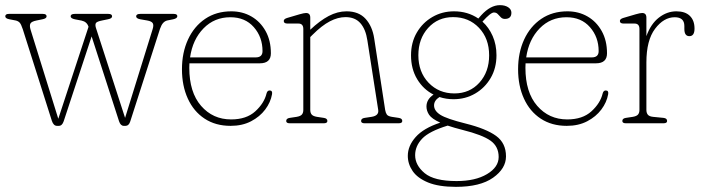

<svg xmlns="http://www.w3.org/2000/svg" viewBox="-30 -479 2722 746"><path d="M198.5 10H191.5Q178 10 171.5 -9.5L58.5 -365.5Q52 -385.5 46 -391.5Q40 -397.5 30.5 -399.5L7 -404Q-9.5 -407 -9.5 -415.5Q-9.5 -425 4.5 -425H136.5Q151 -425 151 -415.5Q151 -407 134.5 -404L112.5 -399.5Q92 -395.5 88 -387.2Q84 -379 89 -363L196.5 -17.5L314 -375L313.5 -376Q307.5 -394.5 287 -399L261 -404Q244.5 -407.5 244.5 -415.5Q244.5 -425 260.5 -425H391Q405.5 -425 405.5 -415.5Q405.5 -407 389 -404L367 -399.5Q346.5 -395.5 342.8 -389.5Q339 -383.5 342.5 -371.5L456 -21L563 -365.5Q568 -381 563.5 -388.8Q559 -396.5 541.5 -399.5L515.5 -404Q499 -407 499 -415.5Q499 -425 515 -425H645Q659 -425 659 -416Q659 -407.5 642.5 -404L620 -399.5Q611 -397.5 604 -390Q597 -382.5 591.5 -366.5L476 -7Q470.5 10 458 10H451Q438.5 10 432.5 -8L326 -337.5L217.5 -8Q211.5 10 198.5 10Z M1022.5 -272Q1022.5 -233 979.5 -233H706Q705.5 -224.5 705.5 -215.5Q705.5 -120.5 751.2 -67.8Q797 -15 868 -15Q927.5 -15 962 -46.5Q996.5 -78 1005.5 -115.5Q1008.5 -127.5 1017.5 -127.5Q1029.5 -127.5 1027 -113Q1021.5 -81.5 1000.5 -53.5Q979.5 -25.5 945.5 -7.8Q911.5 10 866 10Q807.5 10 765 -18Q722.5 -46 699.8 -95.8Q677 -145.5 677 -210Q677 -274.5 700.5 -325.5Q724 -376.5 767.2 -405.8Q810.5 -435 868.5 -435Q912 -435 946.8 -415Q981.5 -395 1002 -358.2Q1022.5 -321.5 1022.5 -272ZM865 -412Q803 -412 760.8 -368.8Q718.5 -325.5 708.5 -256H963.5Q990 -256 990 -280.5Q990 -335 956.2 -373.5Q922.5 -412 865 -412Z M1175.5 -410.5V-363.5Q1212.5 -398.5 1247 -416.8Q1281.5 -435 1316.5 -435Q1364 -435 1390.5 -405.8Q1417 -376.5 1424 -329L1466.5 -52Q1468.5 -40.5 1473 -34Q1477.5 -27.5 1492.5 -25L1519 -21Q1533 -19 1533 -9Q1533 0 1519 0H1387Q1373 0 1373 -9Q1373 -19 1387 -21L1413.5 -25Q1443 -29.5 1439.5 -52L1397.5 -321.5Q1391 -365.5 1370.2 -389Q1349.5 -412.5 1312.5 -412.5Q1283 -412.5 1251.8 -396.2Q1220.5 -380 1184 -343.5L1175.5 -335V-52Q1175.5 -40.5 1181 -34Q1186.5 -27.5 1201.5 -25L1228 -21Q1242 -19 1242 -9Q1242 0 1228 0H1096Q1082 0 1082 -9Q1082 -19 1096 -21L1122.5 -25Q1137.5 -27.5 1143 -34Q1148.5 -40.5 1148.5 -52V-366.5Q1148.5 -387.5 1129.5 -387.5H1087Q1072.5 -387.5 1072.5 -397.5Q1072.5 -405.5 1086.5 -409.5L1134 -423.5Q1151.5 -428.5 1159 -428.5Q1175.5 -428.5 1175.5 -410.5Z M1779 1Q1859 21 1897.5 49Q1936 77 1936 128.5Q1936 176 1885.8 211.5Q1835.5 247 1741.5 247Q1674.5 247 1633.2 230Q1592 213 1573.2 185.5Q1554.5 158 1554.5 126.5Q1554.5 88 1585 53.5Q1615.5 19 1680.5 -2.5Q1647.5 -17.5 1637.2 -33Q1627 -48.5 1627 -65Q1627 -93 1654.5 -111.5Q1615 -131.5 1591 -171.2Q1567 -211 1567 -264Q1567 -314 1589.5 -352.5Q1612 -391 1650 -413Q1688 -435 1734 -435Q1787.5 -435 1828.5 -407L1840 -420Q1875.5 -459 1912.5 -459Q1932 -459 1944.5 -450.8Q1957 -442.5 1957 -429.5Q1957 -405.5 1931.5 -405.5Q1922 -405.5 1916 -411.8Q1910 -418 1904.2 -424.2Q1898.5 -430.5 1889 -430.5Q1876.5 -430.5 1844.5 -395Q1869.5 -372.5 1884.2 -339Q1899 -305.5 1899 -264.5Q1899 -214.5 1876.5 -176Q1854 -137.5 1816.2 -115.5Q1778.5 -93.5 1732 -93.5Q1703.5 -93.5 1677.5 -102Q1656.5 -88.5 1656.5 -69.5Q1656.5 -48.5 1680.8 -33Q1705 -17.5 1779 1ZM1730.5 -412.5Q1671.5 -412.5 1633.5 -370.5Q1595.5 -328.5 1595.5 -264.5Q1595.5 -199 1635.2 -157.5Q1675 -116 1735.5 -116Q1795 -116 1832.8 -158Q1870.5 -200 1870.5 -264Q1870.5 -329.5 1831 -371Q1791.5 -412.5 1730.5 -412.5ZM1583 124Q1583 163 1620 193.8Q1657 224.5 1744 224.5Q1817 224.5 1862.2 197.5Q1907.5 170.5 1907.5 131Q1907.5 90 1875.8 67.5Q1844 45 1768 26Q1734.5 17.5 1709.5 9Q1637.5 31 1610.2 59.8Q1583 88.5 1583 124Z M2328.5 -272Q2328.5 -233 2285.5 -233H2012Q2011.5 -224.5 2011.5 -215.5Q2011.5 -120.5 2057.2 -67.8Q2103 -15 2174 -15Q2233.5 -15 2268 -46.5Q2302.5 -78 2311.5 -115.5Q2314.5 -127.5 2323.5 -127.5Q2335.5 -127.5 2333 -113Q2327.5 -81.5 2306.5 -53.5Q2285.5 -25.5 2251.5 -7.8Q2217.5 10 2172 10Q2113.5 10 2071 -18Q2028.5 -46 2005.8 -95.8Q1983 -145.5 1983 -210Q1983 -274.5 2006.5 -325.5Q2030 -376.5 2073.2 -405.8Q2116.5 -435 2174.5 -435Q2218 -435 2252.8 -415Q2287.5 -395 2308 -358.2Q2328.5 -321.5 2328.5 -272ZM2171 -412Q2109 -412 2066.8 -368.8Q2024.5 -325.5 2014.5 -256H2269.5Q2296 -256 2296 -280.5Q2296 -335 2262.2 -373.5Q2228.5 -412 2171 -412Z M2481.5 -410.5V-338.5Q2498.5 -386 2530 -410.5Q2561.5 -435 2598 -435Q2632.5 -435 2650.5 -417.2Q2668.5 -399.5 2668.5 -368Q2668.5 -338.5 2648.5 -338.5Q2629 -338.5 2629 -366.5V-378Q2629 -412 2591.5 -412Q2549 -412 2515.2 -367.2Q2481.5 -322.5 2481.5 -236.5V-52Q2481.5 -40.5 2487 -33.5Q2492.5 -26.5 2507.5 -25L2548 -21Q2562 -19.5 2562 -9Q2562 0 2548 0H2402Q2388 0 2388 -9Q2388 -19 2402 -21L2428.5 -25Q2443.5 -27.5 2449 -34Q2454.5 -40.5 2454.5 -52V-366.5Q2454.5 -387.5 2435.5 -387.5H2393Q2378.5 -387.5 2378.5 -397.5Q2378.5 -405.5 2392.5 -409.5L2440 -423.5Q2457.5 -428.5 2465 -428.5Q2481.5 -428.5 2481.5 -410.5Z"/></svg>

Font: Fraunces 144pt SuperSoft Thin
Style: Regular
Weight: 100
Version: Version 1.000;[0bf87f6ff]